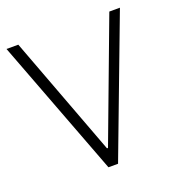

<svg xmlns="http://www.w3.org/2000/svg" viewBox="-125 -794 853 902"><g transform="rotate(-20 301.5 -343.0)"><path d="M519 -686 294 -86H289L64 -686H5L265 0H313L572 -686H519Z"/></g></svg>

Font: ChivoLight
Style: Regular
Weight: 300
Designer: Hector Gatti
Foundry: Omnibus-Type
Version: Version 1.004;PS 001.004;hotconv 1.0.88;makeotf.lib2.5.64775